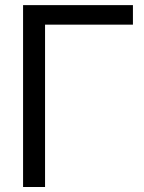

<svg xmlns="http://www.w3.org/2000/svg" viewBox="-20 -748 576 768"><path d="M511.7 -727.5V-649.4H160.2V0H72.3V-727.5Z"/></svg>

Font: Inter Display
Style: Regular
Weight: 400
Designer: Rasmus Andersson
Foundry: rsms
Version: Version 4.001;git-9221beed3